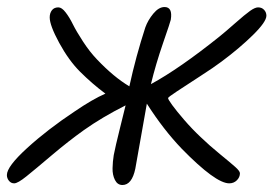

<svg xmlns="http://www.w3.org/2000/svg" viewBox="-34 -550 786 552"><path d="M6.8 -22.9Q-2.4 -22.9 -8.3 -30.3Q-14.2 -37.6 -14.2 -46.9Q-14.2 -71.3 44.2 -124.5Q102.5 -177.7 181.2 -230Q231.9 -264.6 269 -280.8Q231 -309.1 195.8 -344.2Q163.6 -376.5 136.2 -426.8Q108.9 -477.1 108.9 -500Q108.9 -512.2 115.2 -520.5Q121.6 -528.8 133.8 -528.8Q143.6 -528.8 154.5 -514.6Q165.5 -500.5 175.5 -480.2Q185.5 -460 204.6 -430.7Q223.6 -401.4 245.1 -378.9Q293.5 -328.1 337.9 -301.8Q356.9 -388.7 383.8 -471.2Q391.1 -491.7 406.7 -510.7Q422.4 -529.8 439 -529.8Q462.9 -529.8 457 -493.2Q456.1 -487.8 434.8 -426.3Q413.6 -364.7 399.9 -308.1Q482.4 -353 598.1 -445.8Q613.3 -458 642.1 -483.4Q670.9 -508.8 685.1 -518.8Q699.2 -528.8 708 -528.8Q718.8 -528.8 725.3 -521.7Q731.9 -514.6 731.9 -504.9Q731.9 -487.3 693.1 -449.2Q654.3 -411.1 603 -373Q581.1 -356.4 541 -330.6Q501 -304.7 475.1 -287.6Q449.2 -270.5 449.2 -268.1Q449.2 -264.2 461.2 -247.8Q473.1 -231.4 495.6 -205.3Q518.1 -179.2 543 -155.8Q567.9 -131.8 598.4 -106.9Q628.9 -82 642.3 -70.1Q655.8 -58.1 655.8 -51.8Q655.8 -40.5 647 -31.7Q638.2 -22.9 625 -22.9Q585.9 -22.9 488.8 -122.1Q435.5 -177.7 388.2 -252Q384.3 -230.5 371.3 -156.7Q358.4 -83 355 -64.9Q345.2 -18.1 317.9 -18.1Q303.7 -18.1 296.4 -32.7Q289.1 -47.4 289.6 -66.4Q290 -85.4 293 -104Q297.9 -129.4 310.5 -179.9Q323.2 -230.5 327.1 -247.1Q259.3 -212.9 207 -175.8Q163.1 -144.5 115 -103.8Q66.9 -63 42 -43Q17.1 -22.9 6.8 -22.9Z"/></svg>

Font: Shantell Sans Bouncy
Style: Italic
Weight: 300
Italic angle: -11.31°
Designer: Stephen Nixon, Anya Danilova, Shantell Martin
Foundry: Arrow Type
Version: Version 1.006;[9816181b4]